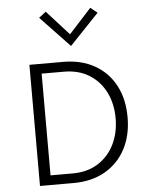

<svg xmlns="http://www.w3.org/2000/svg" viewBox="-59 -927 764 975"><g transform="rotate(-5 323.5 -439.5)"><path d="M105 -617.5H276Q369 -617.5 436.8 -579.2Q504.5 -541 541.5 -471.8Q578.5 -402.5 578.5 -309Q578.5 -216.5 541.5 -147Q504.5 -77.5 436.8 -38.8Q369 0 276 0H105ZM163 -567.5V-49H276Q351 -49 405 -83Q459 -117 488.2 -175.8Q517.5 -234.5 517.5 -309Q517.5 -384 488.2 -442.2Q459 -500.5 405 -534Q351 -567.5 276 -567.5ZM324 -694.5 175 -851 211 -879 334 -743H314L438 -879L473 -851Z"/></g></svg>

Font: Karla Light
Style: Regular
Weight: 300
Designer: Jonathan Pinhorn
Version: Version 2.004;gftools[0.9.33]